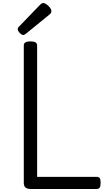

<svg xmlns="http://www.w3.org/2000/svg" viewBox="-20 -1247 711 1267"><path d="M181 0Q137 0 137 -40V-947Q137 -961 148 -967.5Q159 -974 181 -974Q203 -974 214 -967.5Q225 -961 225 -947V-80H617Q632 -80 638 -71.5Q644 -63 644 -40Q644 -18 638 -9Q632 0 617 0ZM134 -1016Q123 -1016 110 -1030Q97 -1044 97 -1054Q97 -1058 98 -1061.5Q99 -1065 105 -1071L245 -1216Q250 -1221 254.5 -1224Q259 -1227 265 -1227Q275 -1227 287.5 -1218Q300 -1209 309.5 -1197Q319 -1185 319 -1174Q319 -1167 316.5 -1162Q314 -1157 304 -1149L153 -1026Q147 -1022 142.5 -1019Q138 -1016 134 -1016Z"/></svg>

Font: Playwrite IT Trad
Style: Regular
Weight: 400
Designer: Veronika Burian, José Scaglione
Foundry: TypeTogether
Version: Version 1.002